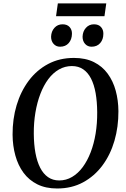

<svg xmlns="http://www.w3.org/2000/svg" viewBox="-20 -1091 738 1122"><path d="M314 10.5Q247 10.5 198 -14Q149 -38.5 117.2 -81.8Q85.5 -125 69.8 -182Q54 -239 53.5 -304Q53 -395.5 77.2 -476.5Q101.5 -557.5 148.2 -619.8Q195 -682 261.5 -717.2Q328 -752.5 412 -752.5Q480 -752.5 529 -728Q578 -703.5 609.5 -660.2Q641 -617 656.2 -561Q671.5 -505 672 -441.5Q672.5 -350 648.8 -268.2Q625 -186.5 578.5 -124Q532 -61.5 465.5 -25.5Q399 10.5 314 10.5ZM326 -36.5Q366.5 -36.5 401.2 -57Q436 -77.5 463.2 -114.2Q490.5 -151 509.8 -201Q529 -251 538.8 -310.5Q548.5 -370 548 -435.5Q547.5 -497 538.8 -546.8Q530 -596.5 512 -631.8Q494 -667 466.2 -686Q438.5 -705 400 -705Q359.5 -705 324.5 -685Q289.5 -665 262.2 -628.5Q235 -592 216 -542.5Q197 -493 187 -433.8Q177 -374.5 177.5 -309.5Q178 -247 187.2 -196.8Q196.5 -146.5 214.8 -110.8Q233 -75 260.8 -55.8Q288.5 -36.5 326 -36.5ZM331 -818Q308 -818 293.2 -834.5Q278.5 -851 278.5 -876.5Q279.5 -907.5 298 -928.2Q316.5 -949 345.5 -949Q372.5 -949 386.8 -933Q401 -917 400.5 -893.5Q400 -860.5 381.5 -839.2Q363 -818 331 -818ZM515 -818Q492 -818 477.2 -834.5Q462.5 -851 462.5 -876.5Q463.5 -907.5 482 -928.2Q500.5 -949 529 -949Q556 -949 570.2 -933Q584.5 -917 584 -893.5Q584 -860.5 565.5 -839.2Q547 -818 515 -818ZM318 -1071H601L590.5 -996.5H307.5Z"/></svg>

Font: Merriweather 48pt Medium
Style: Italic
Weight: 500
Italic angle: -7.8°
Version: Version 2.101